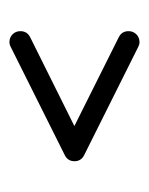

<svg xmlns="http://www.w3.org/2000/svg" viewBox="25 -429 313 403"><g transform="rotate(90 181.5 -227.5)"><path d="M45.4 -113.8Q45.4 -127.9 58.1 -134.3L244.6 -227.1L58.1 -320.3Q45.4 -326.7 45.4 -340.8Q45.4 -350.6 52 -357.2Q58.6 -363.8 68.4 -363.8Q73.7 -363.8 79.1 -360.8L305.7 -247.6Q318.4 -241.2 318.4 -227.3Q318.4 -213.4 305.7 -207L79.1 -93.8Q73.7 -90.8 68.4 -90.8Q58.6 -90.8 52 -97.4Q45.4 -104 45.4 -113.8Z"/></g></svg>

Font: OpenGost Type A TT
Style: Regular
Weight: 400
Version: Version 0.3